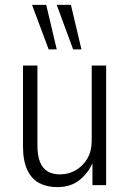

<svg xmlns="http://www.w3.org/2000/svg" viewBox="-20 -757 530 785"><path d="M214 8Q172 8 140.5 -8.5Q109 -25 91.5 -62.5Q74 -100 74 -159V-489H133V-164Q133 -120 144 -93.5Q155 -67 176 -55.5Q197 -44 225 -44Q261 -44 290.5 -61.5Q320 -79 337.5 -109.5Q355 -140 355 -182V-489H414V0H358V-94H360Q342 -51 306 -21.5Q270 8 214 8ZM279 -555 212 -737H270L313 -555ZM179 -555 111 -737H169L212 -555Z"/></svg>

Font: Nunito Sans 10pt Condensed Light
Style: Regular
Weight: 300
Width: 3
Designer: Vernon Adams
Foundry: Vernon Adams
Version: Version 3.101;gftools[0.9.27]